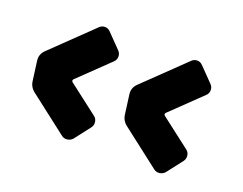

<svg xmlns="http://www.w3.org/2000/svg" viewBox="-94 -763 1164 921"><g transform="rotate(20 488.5 -302.0)"><path d="M397.7 -167.5Q410.3 -157.6 412.1 -140.9Q413.9 -124.3 404 -111.7L342.8 -32.5Q332 -19.9 315.4 -17.7Q298.7 -15.4 286.1 -25.3L88.2 -178.3Q67.5 -196.3 63.9 -221.5L50.4 -323.1Q45.9 -354.6 69.3 -378L273.5 -575.1Q285.2 -586.8 301.4 -586.8Q317.6 -586.8 329.3 -574.2L398.6 -503.1Q410.3 -491.4 410.3 -474.8Q410.3 -458.1 397.7 -446.4L244.7 -298.9Q238.4 -290.8 245.6 -284.5ZM868.7 -167.5Q881.3 -157.6 883.1 -140.9Q884.9 -124.3 875 -111.7L813.8 -32.5Q803 -19.9 786.4 -17.7Q769.7 -15.4 757.1 -25.3L559.2 -178.3Q538.5 -196.3 534.9 -221.5L521.4 -323.1Q516.9 -354.6 540.3 -378L744.5 -575.1Q756.2 -586.8 772.4 -586.8Q788.6 -586.8 800.3 -574.2L869.6 -503.1Q881.3 -491.4 881.3 -474.8Q881.3 -458.1 868.7 -446.4L715.7 -298.9Q709.4 -290.8 716.6 -284.5Z"/></g></svg>

Font: d puntillas B to tiptoe
Style: Regular
Weight: 400
Designer: deFharo
Foundry: deFharo.com
Version: Version 1.001 2012